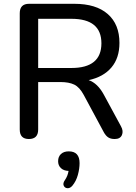

<svg xmlns="http://www.w3.org/2000/svg" viewBox="-20 -725 714 1011"><path d="M181 -367H356Q514 -367 514 -497Q514 -626 356 -626H181ZM132 7Q84 7 84 -43V-655Q84 -705 133 -705H371Q486 -705 547.5 -651Q609 -597 609 -499Q609 -420 567 -370Q525 -320 447 -303Q494 -287 527 -226L617 -60Q631 -35 622 -14Q613 7 584 7Q563 7 550 -1.5Q537 -10 527 -28L421 -225Q399 -266 371 -279.5Q343 -293 298 -293H181V-43Q181 7 132 7ZM361 253Q349 267 335 266Q321 265 315.5 252.5Q310 240 322 223Q337 201 341 175Q315 174 300.5 160Q286 146 286 124Q286 100 301 86Q316 72 342 72Q399 72 399 134Q399 163 390 196Q381 229 361 253Z"/></svg>

Font: Chiron GoRound TC
Style: Regular
Weight: 400
Designer: Ryoko NISHIZUKA 西塚涼子 (kana, bopomofo & ideographs); Paul D. Hunt (Latin, Greek & Cyrillic); Sandoll Communications 산돌커뮤니
Foundry: Adobe
Version: Version 1.000;hotconv 1.1.1;makeotfexe 2.6.0